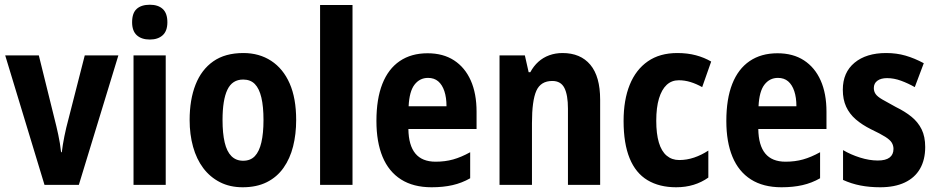

<svg xmlns="http://www.w3.org/2000/svg" viewBox="-20 -781 3959 811"><path d="M168 0 2 -547H144L218 -248Q222 -231 226 -212.5Q230 -194 233 -175.5Q236 -157 238 -138H241Q243 -153 245.5 -170Q248 -187 252 -205.5Q256 -224 260 -242L338 -547H480L313 0Z M680 -547V0H544V-547ZM613 -761Q648 -761 667.5 -743Q687 -725 687 -687Q687 -650 667 -632Q647 -614 613 -614Q578 -614 558 -632Q538 -650 538 -687Q538 -726 557.5 -743.5Q577 -761 613 -761Z M1231 -274Q1231 -214 1218 -162.5Q1205 -111 1177.5 -72Q1150 -33 1107 -11.5Q1064 10 1005 10Q951 10 909 -11.5Q867 -33 838.5 -71Q810 -109 795.5 -161Q781 -213 781 -274Q781 -360 806 -423.5Q831 -487 881 -522Q931 -557 1008 -557Q1075 -557 1125.5 -524Q1176 -491 1203.5 -428.5Q1231 -366 1231 -274ZM920 -274Q920 -218 929 -179.5Q938 -141 957.5 -121.5Q977 -102 1007 -102Q1038 -102 1056.5 -121.5Q1075 -141 1084 -179.5Q1093 -218 1093 -274Q1093 -331 1084 -369Q1075 -407 1056.5 -426Q1038 -445 1007 -445Q961 -445 940.5 -402Q920 -359 920 -274Z M1469 0H1332V-760H1469Z M1786 -556Q1852 -556 1898 -526Q1944 -496 1968.5 -441Q1993 -386 1993 -309V-236H1705Q1706 -167 1734.5 -132.5Q1763 -98 1820 -98Q1860 -98 1894 -107.5Q1928 -117 1966 -138V-28Q1931 -8 1891.5 1Q1852 10 1803 10Q1726 10 1674 -23Q1622 -56 1596 -118.5Q1570 -181 1570 -270Q1570 -363 1595 -426.5Q1620 -490 1668.5 -523Q1717 -556 1786 -556ZM1788 -452Q1753 -452 1731 -423.5Q1709 -395 1706 -332H1866Q1866 -369 1857 -396Q1848 -423 1831 -437.5Q1814 -452 1788 -452Z M2356 -557Q2432 -557 2473.5 -507.5Q2515 -458 2515 -360V0H2379V-322Q2379 -380 2364 -409.5Q2349 -439 2313 -439Q2264 -439 2245.5 -397.5Q2227 -356 2227 -261V0H2090V-547H2197L2213 -476H2220Q2234 -502 2254 -520Q2274 -538 2300 -547.5Q2326 -557 2356 -557Z M2836 10Q2765 10 2715 -20Q2665 -50 2639.5 -112.5Q2614 -175 2614 -270Q2614 -359 2640 -423Q2666 -487 2716.5 -522Q2767 -557 2841 -557Q2884 -557 2919.5 -547.5Q2955 -538 2984 -521L2946 -413Q2921 -427 2896.5 -434.5Q2872 -442 2847 -442Q2817 -442 2796 -422.5Q2775 -403 2763.5 -365Q2752 -327 2752 -271Q2752 -216 2763 -179Q2774 -142 2796 -123.5Q2818 -105 2849 -105Q2881 -105 2912 -115.5Q2943 -126 2972 -145V-31Q2944 -11 2910 -0.5Q2876 10 2836 10Z M3264 -556Q3330 -556 3376 -526Q3422 -496 3446.5 -441Q3471 -386 3471 -309V-236H3183Q3184 -167 3212.5 -132.5Q3241 -98 3298 -98Q3338 -98 3372 -107.5Q3406 -117 3444 -138V-28Q3409 -8 3369.5 1Q3330 10 3281 10Q3204 10 3152 -23Q3100 -56 3074 -118.5Q3048 -181 3048 -270Q3048 -363 3073 -426.5Q3098 -490 3146.5 -523Q3195 -556 3264 -556ZM3266 -452Q3231 -452 3209 -423.5Q3187 -395 3184 -332H3344Q3344 -369 3335 -396Q3326 -423 3309 -437.5Q3292 -452 3266 -452Z M3888 -160Q3888 -106 3866 -68Q3844 -30 3801.5 -10Q3759 10 3698 10Q3653 10 3614.5 2.5Q3576 -5 3541 -21V-147Q3573 -128 3612.5 -115.5Q3652 -103 3688 -103Q3721 -103 3737.5 -115.5Q3754 -128 3754 -152Q3754 -166 3747 -178Q3740 -190 3719.5 -203Q3699 -216 3659 -235Q3621 -254 3594.5 -277Q3568 -300 3554 -330.5Q3540 -361 3540 -402Q3540 -475 3589.5 -516Q3639 -557 3723 -557Q3767 -557 3805 -546Q3843 -535 3882 -514L3844 -413Q3816 -429 3786 -440Q3756 -451 3727 -451Q3701 -451 3686 -440Q3671 -429 3671 -409Q3671 -395 3678.5 -384Q3686 -373 3706.5 -361Q3727 -349 3764 -329Q3803 -310 3830.5 -287.5Q3858 -265 3873 -234.5Q3888 -204 3888 -160Z"/></svg>

Font: Noto Sans Khmer Condensed
Style: Bold
Weight: 700
Width: 3
Designer: Danh Hong and the Monotype Design Team
Foundry: Monotype Imaging Inc.
Version: Version 2.004